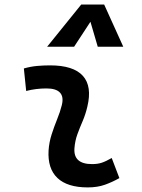

<svg xmlns="http://www.w3.org/2000/svg" viewBox="-20 -815 626 845"><path d="M471.7 -119.6 505.4 -31.2Q475.6 -14.2 442.4 -2.2Q409.2 9.8 366.2 9.8Q276.4 9.8 232.7 -31.7Q189 -73.2 193.8 -153.3Q196.3 -189.5 207.3 -223.6Q218.3 -257.8 231.4 -290Q244.6 -322.3 252 -352.1Q261.2 -388.7 244.1 -407.2Q227.1 -425.8 184.6 -425.8Q138.2 -425.8 95.2 -414.6L85 -513.7Q113.8 -522 142.6 -524.7Q171.4 -527.3 200.2 -527.3Q303.2 -527.3 344.7 -481.2Q386.2 -435.1 364.3 -345.2Q356.4 -311.5 343.8 -282.2Q331.1 -252.9 320.6 -224.1Q310.1 -195.3 307.6 -162.1Q302.7 -92.8 385.3 -92.8Q409.7 -92.8 428 -98.9Q446.3 -105 471.7 -119.6ZM438.5 -794.9 522.5 -609.4H410.2L375 -729.5H384.8L306.2 -609.4H187.5L337.4 -794.9Z"/></svg>

Font: Cascadia Mono Medium
Style: Italic
Weight: 500
Italic angle: -10°
Monospace: yes
Designer: Aaron Bell
Foundry: Saja Typeworks
Version: Version 2407.024